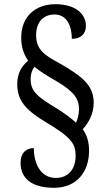

<svg xmlns="http://www.w3.org/2000/svg" viewBox="-20 -780 507 914"><path d="M237 114C346 114 404 37 404 -62C404 -108 392 -139 374 -165C402 -195 426 -239 426 -291C426 -370 377 -414 266 -477C191 -518 152 -543 152 -613C152 -675 186 -711 240 -711C300 -711 322 -653 322 -595C365 -595 389 -619 389 -657C389 -713 340 -760 244 -760C149 -760 81 -702 81 -601C81 -552 95 -519 114 -491C84 -467 62 -430 62 -381C62 -304 98 -259 197 -199C323 -125 340 -93 340 -38C340 22 307 67 246 67C173 67 141 -2 141 -75C110 -75 78 -58 78 -4C78 64 125 114 237 114ZM342 -196C323 -213 292 -238 250 -264C154 -321 126 -348 126 -402C126 -430 134 -450 144 -462C173 -438 208 -417 248 -394C337 -342 356 -306 356 -261C356 -235 349 -211 342 -196Z"/></svg>

Font: Noto Serif Bengali Condensed Medium
Style: Regular
Weight: 500
Width: 3
Designer: Juan Bruce, Universal Thirst, Indian Type Foundry and the Monotype Design Team.
Foundry: Monotype Imaging Inc.
Version: Version 2.003